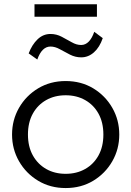

<svg xmlns="http://www.w3.org/2000/svg" viewBox="-20 -890 632 924"><path d="M296 15Q222 15 163.5 -20.2Q105 -55.5 71.5 -114Q38 -172.5 38 -242.5Q38 -312.5 71.5 -371Q105 -429.5 163.5 -464.8Q222 -500 296 -500Q370.5 -500 428.8 -464.8Q487 -429.5 520.5 -371Q554 -312.5 554 -242.5Q554 -172.5 520.5 -114Q487 -55.5 428.8 -20.2Q370.5 15 296 15ZM296 -53.5Q349 -53.5 390 -76.8Q431 -100 454.2 -142.2Q477.5 -184.5 477.5 -242.5Q477.5 -300.5 454.2 -342.8Q431 -385 390 -408.2Q349 -431.5 296 -431.5Q243 -431.5 202 -408.2Q161 -385 137.8 -342.8Q114.5 -300.5 114.5 -242.5Q114.5 -184.5 138 -142.2Q161.5 -100 202.2 -76.8Q243 -53.5 296 -53.5ZM159.5 -603.5 118 -633Q134 -675 160.8 -700.8Q187.5 -726.5 223 -726.5Q251.5 -726.5 276.8 -713.2Q302 -700 325 -686.8Q348 -673.5 370.5 -673.5Q391.5 -673.5 407.5 -690.2Q423.5 -707 433.5 -737L474.5 -706.5Q459.5 -662.5 432.2 -638.2Q405 -614 371 -614Q342.5 -614 317 -627Q291.5 -640 268.2 -653Q245 -666 223 -666Q181.5 -666 159.5 -603.5ZM146 -809.5V-869.5H446.5V-809.5Z"/></svg>

Font: Geologica ExtraLight
Style: Regular
Weight: 200
Designer: Sindre Bremnes, Frode Helland
Foundry: Monokrom Skriftforlag AS
Version: Version 1.010; ttfautohint (v1.8.4.7-5d5b);gftools[0.9.28]